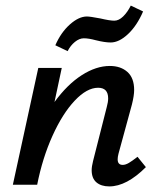

<svg xmlns="http://www.w3.org/2000/svg" viewBox="-20 -661 567 687"><path d="M222 -478 178 -499Q198 -545 230 -573.5Q262 -602 291 -602Q302 -602 339 -595Q373 -587 389 -587Q405 -587 420.5 -602Q436 -617 448 -641L492 -620Q470 -569 438 -539Q406 -509 376 -509Q355 -509 323 -517Q297 -524 280 -524Q264 -524 248 -511Q232 -498 222 -478ZM502 -63Q433 6 371 6Q342 6 325 -8.5Q308 -23 308 -52Q308 -65 313 -85L362 -278Q367 -296 367 -309Q367 -347 331 -347Q291 -347 247.5 -301Q204 -255 168 -175.5Q132 -96 113 0H26L117 -418H201L175 -296Q221 -359 272.5 -392Q324 -425 373 -425Q412 -425 436 -403.5Q460 -382 460 -339Q460 -319 452 -287L404 -111Q401 -99 401 -91Q401 -71 419 -71Q429 -71 441 -78Q453 -85 472 -100Z"/></svg>

Font: Ysabeau Infant Semibold
Style: Italic
Weight: 600
Italic angle: -12°
Designer: Christian Thalmann (Catharsis Fonts)
Version: Version 0.003